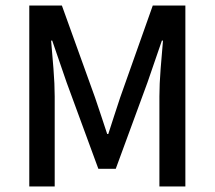

<svg xmlns="http://www.w3.org/2000/svg" viewBox="-20 -675 777 695"><path d="M86 0V-655H204L324 -322Q335 -290 346 -256.5Q357 -223 368 -190H372Q383 -223 393.5 -256.5Q404 -290 415 -322L533 -655H651V0H557V-326Q557 -370 561.5 -426.5Q566 -483 570 -528H566L514 -377L399 -64H336L221 -377L169 -528H165Q169 -483 173.5 -426.5Q178 -370 178 -326V0Z"/></svg>

Font: Assistant SemiBold
Style: Regular
Weight: 600
Designer: Hebrew By Ben Nathan, Latin by Paul Hunt
Version: Version 3.000